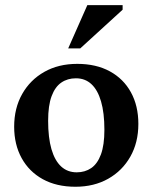

<svg xmlns="http://www.w3.org/2000/svg" viewBox="-20 -700 582 732"><path d="M272.5 -43Q304 -43 327.8 -59.2Q351.5 -75.5 364.8 -111.2Q378 -147 378 -205Q378 -270 365.2 -313.5Q352.5 -357 328.5 -379.2Q304.5 -401.5 269.5 -401.5Q237.5 -401.5 213.8 -385.2Q190 -369 176.8 -333.5Q163.5 -298 163.5 -239.5Q163.5 -175 176.2 -131.2Q189 -87.5 213.2 -65.2Q237.5 -43 272.5 -43ZM267.5 12Q195.5 12 143.2 -16.8Q91 -45.5 62.5 -97.2Q34 -149 34 -217Q34 -287.5 64.5 -341.5Q95 -395.5 149 -426Q203 -456.5 274.5 -456.5Q346.5 -456.5 398.8 -428Q451 -399.5 479.2 -348Q507.5 -296.5 507.5 -227.5Q507.5 -157 477 -103Q446.5 -49 392.5 -18.5Q338.5 12 267.5 12ZM240 -515.5 313 -680.5H447.5V-663L286 -515.5Z"/></svg>

Font: Newsreader 16pt 16pt SemiBold
Style: Regular
Weight: 600
Version: Version 1.003